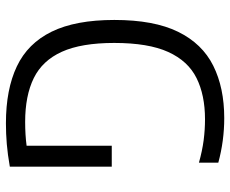

<svg xmlns="http://www.w3.org/2000/svg" viewBox="-86 -704 795 664"><g transform="rotate(90 312.0 -371.5)"><path d="M406 6Q288.5 6 209 -31.8Q129.5 -69.5 89 -152.2Q48.5 -235 48.5 -369Q48.5 -506 89.5 -589.5Q130.5 -673 206.8 -711Q283 -749 388 -749Q466.5 -749 542 -728.5V-661.5Q501 -673 464.5 -677.8Q428 -682.5 392 -682.5Q308.5 -682.5 249.5 -653.2Q190.5 -624 159.2 -555.2Q128 -486.5 128 -368.5Q128 -255 158.5 -187.5Q189 -120 249.8 -90.2Q310.5 -60.5 401 -60.5Q445.5 -60.5 483.5 -65.5V-360H556V-7.5Q513.5 0 477.8 3Q442 6 406 6Z"/></g></svg>

Font: Encode Sans Semi Condensed
Style: Regular
Weight: 400
Width: 4
Designer: Multiple Designers
Foundry: Impallari Type
Version: Version 3.000; ttfautohint (v1.8.3) -l 8 -r 50 -G 200 -x 14 